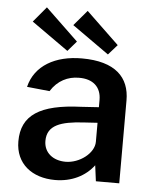

<svg xmlns="http://www.w3.org/2000/svg" viewBox="-53 -780 675 835"><g transform="rotate(5 284.5 -362.5)"><path d="M118 -735 62 -668 223 -554 261 -598ZM296 -735 239 -668 400 -554 439 -598ZM218 10C291 10 350 -20 387 -69L396 0H498V-362C498 -462 436 -527 289 -527C174 -527 85 -478 62 -383L161 -373C191 -421 236 -442 283 -442C345 -443 381 -410 381 -354V-322L304 -317C124 -310 45 -258 45 -144C45 -46 118 10 218 10ZM257 -73C203 -73 162 -104 162 -156C162 -226 224 -244 318 -250L381 -254V-171C381 -121 318 -73 257 -73Z"/></g></svg>

Font: United Sans SemiBold
Style: Regular
Weight: 600
Designer: Pablo Impallari, Rodrigo Fuenzalida (Modified by Dan O. Williams)
Version: Version 1.000;PS 001.000;hotconv 1.0.88;makeotf.lib2.5.64775